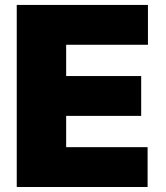

<svg xmlns="http://www.w3.org/2000/svg" viewBox="-20 -747 662 767"><path d="M46.9 0V-727.3H571V-568.2H244.3V-443.2H544V-284.1H244.3V-159.1H569.6V0Z"/></svg>

Font: Inter UI Black
Style: Regular
Weight: 900
Designer: Rasmus Andersson
Foundry: rsms
Version: 3.2;8d6f07862